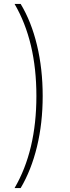

<svg xmlns="http://www.w3.org/2000/svg" viewBox="-20 -762 356 976"><path d="M54 194Q165 4 165 -274Q165 -552 54 -742H85Q139 -653 168 -532.5Q197 -412 197 -274Q197 -136 168 -16.5Q139 103 85 194Z"/></svg>

Font: Montserrat Alternates ExLight
Style: Regular
Weight: 275
Designer: Julieta Ulanovsky
Foundry: Julieta Ulanovsky
Version: Version 7.200